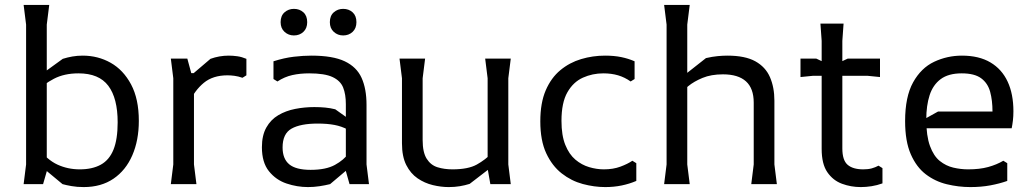

<svg xmlns="http://www.w3.org/2000/svg" viewBox="-20 -748 4184 780"><path d="M320 12Q293 12 270.5 8Q248 4 234 0L134 -83V-148Q171 -99 213 -79.5Q255 -60 304 -60Q355 -60 389.5 -79Q424 -98 441 -140Q458 -182 458 -251Q458 -349 420 -399.5Q382 -450 299 -450Q241 -450 199 -428Q157 -406 130 -377V-433L235 -509Q254 -515 274 -518.5Q294 -522 316 -522Q378 -522 429.5 -493Q481 -464 512.5 -405Q544 -346 544 -257Q544 -178 517.5 -117Q491 -56 441 -22Q391 12 320 12ZM76 0 86 -80V-648L76 -728H180L170 -648V-52L155 0Z M674 0 684 -80V-430L674 -510H741L757 -451H768V-80L778 0ZM747 -329V-434L835 -509Q871 -522 909 -522Q926 -522 944 -519.5Q962 -517 981 -509V-442L965 -432Q948 -438 932.5 -440Q917 -442 904 -442Q845 -442 808 -411.5Q771 -381 747 -329Z M1400 0 1385 -53V-325Q1385 -365 1374 -392.5Q1363 -420 1331 -435Q1299 -450 1236 -450Q1199 -450 1167.5 -443Q1136 -436 1107 -417L1091 -427V-499Q1135 -513 1173.5 -517.5Q1212 -522 1245 -522Q1332 -522 1380.5 -499Q1429 -476 1449 -431.5Q1469 -387 1469 -322V-80L1479 0ZM1231 12Q1187 12 1144 -2.5Q1101 -17 1072.5 -52.5Q1044 -88 1044 -150Q1044 -198 1062 -230Q1080 -262 1110.5 -280Q1141 -298 1179 -305.5Q1217 -313 1257 -313Q1281 -313 1301.5 -311Q1322 -309 1342 -304L1394 -267V-221Q1368 -235 1338.5 -240.5Q1309 -246 1271 -246Q1201 -246 1164.5 -225.5Q1128 -205 1128 -149Q1128 -103 1155 -80.5Q1182 -58 1242 -58Q1304 -58 1340.5 -78Q1377 -98 1397 -126L1417 -81L1321 0Q1301 5 1278 8.5Q1255 12 1231 12ZM1374 -604Q1352 -604 1336 -618.5Q1320 -633 1320 -658Q1320 -684 1336 -698Q1352 -712 1374 -712Q1397 -712 1412.5 -698Q1428 -684 1428 -658Q1428 -633 1412.5 -618.5Q1397 -604 1374 -604ZM1174 -604Q1152 -604 1136 -618.5Q1120 -633 1120 -658Q1120 -684 1136 -698Q1152 -712 1174 -712Q1197 -712 1212.5 -698Q1228 -684 1228 -658Q1228 -633 1212.5 -618.5Q1197 -604 1174 -604Z M1803 12Q1772 12 1738.5 4Q1705 -4 1676.5 -23.5Q1648 -43 1630.5 -77.5Q1613 -112 1613 -166V-430L1603 -510H1707L1697 -430V-179Q1697 -129 1713.5 -103Q1730 -77 1757.5 -68.5Q1785 -60 1818 -60Q1882 -60 1917 -79.5Q1952 -99 1979 -127V-71L1888 -1Q1869 5 1848 8.5Q1827 12 1803 12ZM1972 0 1961 -63V-430L1951 -510H2055L2045 -430V-80L2055 0Z M2439 12Q2394 12 2347.5 -0.5Q2301 -13 2262 -43.5Q2223 -74 2199 -125.5Q2175 -177 2175 -255Q2175 -330 2197 -381Q2219 -432 2256.5 -463Q2294 -494 2341 -508Q2388 -522 2438 -522Q2475 -522 2504 -516Q2533 -510 2558 -499V-427L2542 -417Q2518 -434 2491 -442Q2464 -450 2431 -450Q2387 -450 2348 -432.5Q2309 -415 2285 -373Q2261 -331 2261 -257Q2261 -198 2276.5 -159.5Q2292 -121 2317.5 -99.5Q2343 -78 2373.5 -69Q2404 -60 2433 -60Q2471 -60 2500.5 -71Q2530 -82 2549 -95L2565 -85V-13Q2537 -1 2505.5 5.5Q2474 12 2439 12Z M3032 0 3042 -80V-331Q3042 -389 3010.5 -417.5Q2979 -446 2917 -446Q2869 -446 2834 -431.5Q2799 -417 2776 -398Q2753 -379 2740 -364V-427L2848 -512Q2874 -518 2895.5 -520Q2917 -522 2935 -522Q3007 -522 3048.5 -499Q3090 -476 3108 -434.5Q3126 -393 3126 -339V-80L3136 0ZM2678 0 2688 -80V-648L2678 -728H2782L2772 -648V-80L2782 0Z M3318 -143V-582L3313 -652H3407L3402 -582V-145Q3402 -97 3423.5 -78.5Q3445 -60 3487 -60Q3507 -60 3521.5 -64Q3536 -68 3549 -75L3565 -65V-3Q3543 5 3520.5 8.5Q3498 12 3477 12Q3437 12 3400.5 -1.5Q3364 -15 3341 -48.5Q3318 -82 3318 -143ZM3232 -435V-510H3296L3360 -480L3424 -510H3555V-435L3505 -440H3282Z M3657 -256Q3657 -355 3689.5 -413.5Q3722 -472 3775 -497Q3828 -522 3888 -522Q3957 -522 4003.5 -494.5Q4050 -467 4073.5 -416.5Q4097 -366 4097 -296Q4097 -276 4095 -259Q4093 -242 4090 -227H3701V-245L3791 -295H4012Q4012 -340 4002.5 -375Q3993 -410 3966 -430Q3939 -450 3887 -450Q3833 -450 3801.5 -426.5Q3770 -403 3756.5 -361Q3743 -319 3743 -263Q3743 -196 3758 -155Q3773 -114 3798 -94Q3823 -74 3853 -67Q3883 -60 3913 -60Q3960 -60 3994.5 -69.5Q4029 -79 4056 -95L4072 -85V-13Q4041 -2 4003.5 5Q3966 12 3922 12Q3874 12 3826.5 0.5Q3779 -11 3741 -40Q3703 -69 3680 -121.5Q3657 -174 3657 -256Z"/></svg>

Font: AR One Sans
Style: Regular
Weight: 400
Designer: Niteesh Yadav
Foundry: Niteesh Yadav
Version: Version 1.001;gftools[0.9.33]